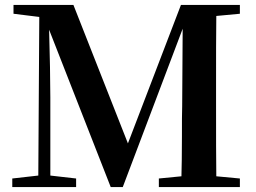

<svg xmlns="http://www.w3.org/2000/svg" viewBox="-20 -762 1042 782"><path d="M290 0V-35L185 -47V-366C185 -438 183 -530 180 -641L431 0H480L724 -645L722 -330C721 -304 721 -263 721 -207C721 -135 720 -81 719 -44L627 -35V0H957V-35L861 -44C860 -111 860 -211 860 -346V-395C860 -529 860 -630 861 -697L957 -706V-742H717L501 -178L279 -742H35V-706L140 -693L136 -47L30 -35V0Z"/></svg>

Font: AllPunType Bold
Style: Regular
Weight: 700
Version: 1.0